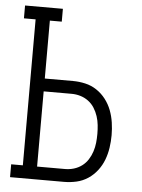

<svg xmlns="http://www.w3.org/2000/svg" viewBox="-53 -777 605 819"><g transform="rotate(5 250.0 -367.5)"><path d="M21 0V-55H71V-680H21V-735H183V-680H132V-432H252Q279 -432 305.5 -426Q332 -420 354.5 -405Q377 -390 393.5 -368.5Q410 -347 419.5 -322Q429 -297 433 -270Q437 -243 437 -216Q437 -189 433 -162Q429 -135 419.5 -110Q410 -85 393.5 -63.5Q377 -42 354.5 -27Q332 -12 305.5 -6Q279 0 252 0ZM132 -55H252Q271 -55 289.5 -60.5Q308 -66 323.5 -77.5Q339 -89 349.5 -105.5Q360 -122 366 -140.5Q372 -159 374 -178Q376 -197 376 -216Q376 -235 374 -254Q372 -273 366 -291.5Q360 -310 349.5 -326.5Q339 -343 323.5 -354.5Q308 -366 289.5 -371.5Q271 -377 252 -377H132Z"/></g></svg>

Font: Iosevka Curly Slab Light
Style: Regular
Weight: 300
Monospace: yes
Designer: Belleve Invis
Foundry: Belleve Invis
Version: Version 22.1.2; ttfautohint (v1.8.4)